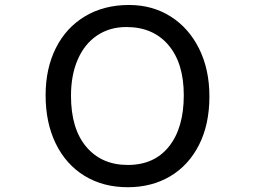

<svg xmlns="http://www.w3.org/2000/svg" viewBox="-20 -742 1040 783"><path d="M834 -348.6Q834 -234.4 791.5 -150.9Q749 -67.4 673.8 -22.9Q598.6 21.5 501 21.5Q400.4 21.5 324.7 -24.9Q249 -71.3 207.5 -156.2Q166 -241.2 166 -353.5Q166 -462.9 208 -546.4Q250 -629.9 327.1 -675.8Q404.3 -721.7 505.9 -721.7Q601.6 -721.7 675.8 -674.8Q750 -627.9 792 -543.5Q834 -459 834 -348.6ZM269.5 -351.6Q269.5 -216.8 332 -143.1Q394.5 -69.3 501 -69.3Q609.4 -69.3 669.4 -145Q729.5 -220.7 729.5 -353.5Q729.5 -484.4 667 -558.1Q604.5 -631.8 495.1 -631.8Q427.7 -631.8 376.5 -597.7Q325.2 -563.5 297.4 -500Q269.5 -436.5 269.5 -351.6Z"/></svg>

Font: FakePearl
Style: Regular
Weight: 400
Version: Version 1.2